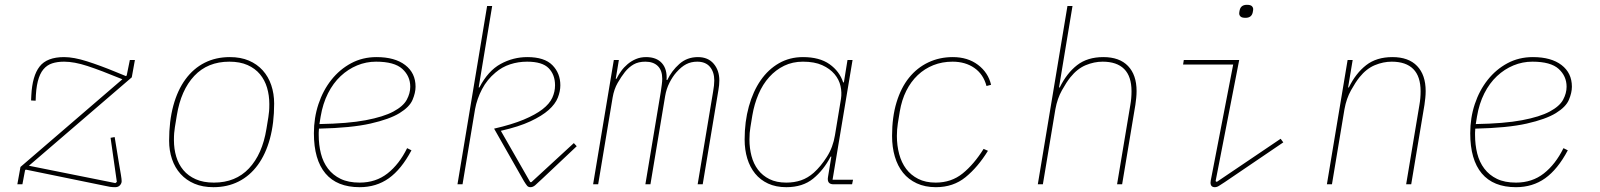

<svg xmlns="http://www.w3.org/2000/svg" viewBox="-20 -765 6640 797"><path d="M458 12Q447 12 436.5 10.5Q426 9 409 5L87 -61L84 -58L73 0H52L65 -72L488 -436Q398 -473 343 -491Q288 -509 246 -509Q218 -509 196.5 -502Q175 -495 160 -477Q145 -459 137 -427.5Q129 -396 128 -347L109 -348L110 -369Q114 -450 144.5 -489Q175 -528 246 -528Q286 -528 341 -510.5Q396 -493 459 -467L503 -449L506 -452L519 -516H540L527 -444L100 -77L459 -5L465 -10L439 -193L456 -196L473 -92Q479 -57 482 -39Q485 -21 485 -13Q485 -4 478 4Q471 12 458 12Z M866 12Q821 12 787 -2.5Q753 -17 729.5 -43Q706 -69 694 -104.5Q682 -140 682 -181Q682 -262 699.5 -326.5Q717 -391 750 -436Q783 -481 829.5 -504.5Q876 -528 934 -528Q979 -528 1013 -513.5Q1047 -499 1070.5 -473Q1094 -447 1106 -411.5Q1118 -376 1118 -335Q1118 -254 1100.5 -189.5Q1083 -125 1050 -80Q1017 -35 970.5 -11.5Q924 12 866 12ZM868 -7Q958 -7 1013.5 -66Q1069 -125 1086 -230L1094 -279Q1096 -293 1097 -303.5Q1098 -314 1098 -333Q1098 -369 1088.5 -401Q1079 -433 1059 -457Q1039 -481 1007.5 -495Q976 -509 932 -509Q842 -509 786.5 -450Q731 -391 714 -286L706 -237Q704 -223 703 -212.5Q702 -202 702 -183Q702 -147 711.5 -115Q721 -83 741 -59Q761 -35 792.5 -21Q824 -7 868 -7Z M1473 12Q1379 12 1331 -45Q1283 -102 1283 -212Q1283 -276 1302 -333Q1321 -390 1355.5 -433.5Q1390 -477 1437.5 -502.5Q1485 -528 1543 -528Q1619 -528 1662 -495Q1705 -462 1705 -405Q1705 -380 1692.5 -350.5Q1680 -321 1638.5 -295.5Q1597 -270 1517.5 -252Q1438 -234 1304 -231Q1303 -223 1303 -214.5Q1303 -206 1303 -205Q1303 -164 1312 -128Q1321 -92 1341.5 -65Q1362 -38 1394 -22.5Q1426 -7 1473 -7Q1540 -7 1588.5 -45Q1637 -83 1670 -150L1688 -141Q1646 -62 1594 -25Q1542 12 1473 12ZM1541 -509Q1500 -509 1462.5 -493.5Q1425 -478 1394 -449Q1363 -420 1341.5 -377.5Q1320 -335 1311 -281L1306 -250Q1424 -252 1498 -266Q1572 -280 1613 -302Q1654 -324 1668.5 -351Q1683 -378 1683 -405Q1683 -449 1650 -479Q1617 -509 1541 -509Z M2002 -740H2023L1967 -402H1970Q2006 -471 2058 -499.5Q2110 -528 2169 -528Q2240 -528 2273 -494.5Q2306 -461 2306 -411Q2306 -386 2295.5 -359.5Q2285 -333 2257.5 -308.5Q2230 -284 2182 -261.5Q2134 -239 2059 -222L2181 -9H2186L2362 -171L2374 -158L2234 -26Q2211 -4 2201.5 4Q2192 12 2182 12Q2173 12 2168 6Q2163 0 2155 -13L2031 -231Q2105 -248 2154 -268.5Q2203 -289 2232 -311.5Q2261 -334 2272.5 -359Q2284 -384 2284 -411Q2284 -455 2257.5 -482Q2231 -509 2168 -509Q2131 -509 2097.5 -498Q2064 -487 2037 -464Q2002 -435 1981 -395Q1960 -355 1952 -312L1900 0H1879Z M2442 0 2528 -516H2549L2536 -438H2539Q2547 -454 2558.5 -470Q2570 -486 2585.5 -499Q2601 -512 2620 -520Q2639 -528 2662 -528Q2705 -528 2727.5 -503Q2750 -478 2747 -433H2750Q2768 -471 2800 -499.5Q2832 -528 2877 -528Q2919 -528 2942.5 -500.5Q2966 -473 2966 -431Q2966 -422 2965 -411.5Q2964 -401 2962 -390L2897 0H2876L2940 -384Q2945 -412 2945 -431Q2945 -466 2927 -487.5Q2909 -509 2874 -509Q2849 -509 2828.5 -498.5Q2808 -488 2787 -464Q2772 -447 2759 -421.5Q2746 -396 2741 -366L2680 0H2659L2723 -384Q2725 -399 2727 -413Q2729 -427 2729 -438Q2729 -473 2710.5 -491Q2692 -509 2659 -509Q2630 -509 2610 -497.5Q2590 -486 2574 -466Q2559 -447 2544 -421Q2529 -395 2523 -360L2463 0Z M3244 12Q3201 12 3168.5 -3Q3136 -18 3114.5 -44.5Q3093 -71 3082 -107Q3071 -143 3071 -186Q3071 -260 3088.5 -323Q3106 -386 3137.5 -431.5Q3169 -477 3213.5 -502.5Q3258 -528 3313 -528Q3382 -528 3423.5 -498.5Q3465 -469 3480 -423H3483L3498 -516H3519L3436 -19H3521L3517 0H3440Q3412 0 3417 -30L3431 -115H3428Q3399 -59 3355.5 -23.5Q3312 12 3244 12ZM3244 -7Q3277 -7 3305 -16.5Q3333 -26 3358 -48Q3387 -74 3412.5 -114Q3438 -154 3446 -204L3471 -355Q3475 -381 3469 -408Q3463 -435 3444 -457.5Q3425 -480 3393 -494.5Q3361 -509 3313 -509Q3270 -509 3235 -492Q3200 -475 3173 -445Q3146 -415 3128.5 -374Q3111 -333 3103 -286L3095 -237Q3091 -214 3091 -186Q3091 -150 3099.5 -117.5Q3108 -85 3126.5 -60.5Q3145 -36 3174 -21.5Q3203 -7 3244 -7Z M3865 12Q3820 12 3785.5 -4Q3751 -20 3728.5 -48Q3706 -76 3694.5 -115Q3683 -154 3683 -201Q3683 -279 3701.5 -340Q3720 -401 3753.5 -442.5Q3787 -484 3833.5 -506Q3880 -528 3935 -528Q3997 -528 4039.5 -496Q4082 -464 4094 -413L4075 -408Q4062 -457 4024.5 -483Q3987 -509 3934 -509Q3891 -509 3854.5 -494.5Q3818 -480 3789.5 -453Q3761 -426 3742 -388Q3723 -350 3715 -302L3707 -253Q3705 -238 3704 -227Q3703 -216 3703 -201Q3703 -161 3712.5 -125.5Q3722 -90 3741.5 -64Q3761 -38 3791.5 -22.5Q3822 -7 3864 -7Q3929 -7 3976 -45Q4023 -83 4063 -147L4081 -139Q4039 -71 3988 -29.5Q3937 12 3865 12Z M4411 -740H4432L4376 -402H4379Q4408 -461 4451 -494.5Q4494 -528 4560 -528Q4627 -528 4662.5 -491Q4698 -454 4698 -387Q4698 -373 4696.5 -358.5Q4695 -344 4693 -330L4638 0H4617L4672 -329Q4677 -357 4677 -386Q4677 -448 4646.5 -478.5Q4616 -509 4557 -509Q4522 -509 4487 -494.5Q4452 -480 4423 -444Q4407 -424 4388 -390Q4369 -356 4361 -312L4309 0H4288Z M5150 -691Q5135 -691 5129.5 -696.5Q5124 -702 5124 -709Q5124 -712 5124.5 -715Q5125 -718 5126 -723Q5131 -745 5156 -745Q5171 -745 5176.5 -739.5Q5182 -734 5182 -727Q5182 -724 5181.5 -721Q5181 -718 5180 -713Q5175 -691 5150 -691ZM5023 12Q5005 12 5005 -7Q5005 -10 5006 -16.5Q5007 -23 5011 -42L5099 -497H4891L4894 -516H5124L5026 -13L5031 -10L5296 -189L5307 -174L5064 -9Q5051 -1 5041.5 5.5Q5032 12 5023 12Z M5488 0 5574 -516H5595L5576 -402H5579Q5608 -461 5651 -494.5Q5694 -528 5760 -528Q5827 -528 5862.5 -491Q5898 -454 5898 -387Q5898 -373 5896.5 -358.5Q5895 -344 5893 -330L5838 0H5817L5872 -329Q5877 -357 5877 -386Q5877 -448 5846.5 -478.5Q5816 -509 5757 -509Q5722 -509 5687 -494.5Q5652 -480 5623 -444Q5607 -424 5588 -390Q5569 -356 5561 -312L5509 0Z M6273 12Q6179 12 6131 -45Q6083 -102 6083 -212Q6083 -276 6102 -333Q6121 -390 6155.5 -433.5Q6190 -477 6237.5 -502.5Q6285 -528 6343 -528Q6419 -528 6462 -495Q6505 -462 6505 -405Q6505 -380 6492.5 -350.5Q6480 -321 6438.5 -295.5Q6397 -270 6317.5 -252Q6238 -234 6104 -231Q6103 -223 6103 -214.5Q6103 -206 6103 -205Q6103 -164 6112 -128Q6121 -92 6141.5 -65Q6162 -38 6194 -22.5Q6226 -7 6273 -7Q6340 -7 6388.5 -45Q6437 -83 6470 -150L6488 -141Q6446 -62 6394 -25Q6342 12 6273 12ZM6341 -509Q6300 -509 6262.5 -493.5Q6225 -478 6194 -449Q6163 -420 6141.5 -377.5Q6120 -335 6111 -281L6106 -250Q6224 -252 6298 -266Q6372 -280 6413 -302Q6454 -324 6468.5 -351Q6483 -378 6483 -405Q6483 -449 6450 -479Q6417 -509 6341 -509Z"/></svg>

Font: IBM Plex Mono Thin
Style: Italic
Weight: 100
Italic angle: -9°
Monospace: yes
Designer: Mike Abbink, Paul van der Laan, Pieter van Rosmalen
Foundry: Bold Monday
Version: Version 2.3